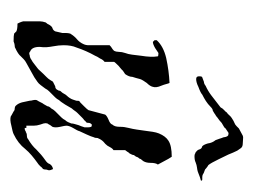

<svg xmlns="http://www.w3.org/2000/svg" viewBox="-76 -368 459 346"><g transform="rotate(90 153.0 -195.5)"><path d="M190 14Q189 13 185 11Q181 9 180 8Q179 7 176 7Q173 7 171 5Q167 1 165 -6L162 -20Q162 -23 161 -26Q160 -30 161 -33Q162 -34 164 -38Q165 -40 166 -42Q167 -44 168 -45L172 -52Q172 -55 176 -59Q178 -63 181 -66Q184 -69 186 -71Q189 -74 192 -77Q195 -80 197 -84Q199 -86 200.5 -89Q202 -92 203 -95Q203 -98 204 -101Q205 -104 206 -108Q207 -110 208 -113Q209 -116 210 -119Q210 -122 210 -125Q210 -128 209 -131Q208 -132 205 -132L204 -131Q202 -129 202 -127Q202 -123 201 -122Q200 -121 199 -120.5Q198 -120 197 -118Q196 -118 193 -115L184 -106Q182 -104 180 -101Q178 -98 176 -96Q174 -93 172.5 -90Q171 -87 169 -84Q167 -81 165 -78Q163 -75 161 -73Q159 -69 156 -66Q153 -63 151 -61Q148 -58 145 -55Q142 -52 140 -48L134 -40Q131 -36 128 -34Q124 -31 120 -28.5Q116 -26 112 -24L94 -14Q90 -12 87 -9Q84 -6 82 -4Q78 1 67 6Q66 7 63 7Q60 7 55 9Q44 9 41 8L39 6Q39 6 37 4Q33 2 23 2Q18 -8 19 -11V-39Q19 -43 21 -49Q24 -52 25 -55Q28 -60 31 -61Q35 -62 37 -66L40 -79Q40 -83 40 -86Q40 -89 41 -93Q46 -101 51 -105Q57 -110 60 -117Q62 -121 62 -126.5Q62 -132 62 -139V-164Q65 -167 67 -168Q69 -169 72 -172Q74 -176 74 -181Q74 -186 76 -192Q78 -197 79 -204.5Q80 -212 81 -221Q84 -239 82 -251Q81 -252 76 -252L67 -246Q60 -242 56 -242L53 -245V-249Q64 -261 85 -266Q108 -271 130 -272Q131 -270 132 -266Q133 -262 135 -257Q139 -248 137 -242Q136 -237 130 -231Q128 -228 126 -225Q124 -222 123 -219Q121 -211 119 -205Q119 -199 114 -192L108 -188Q107 -187 105 -185Q103 -183 99 -180Q92 -173 92 -172V-155Q88 -152 86 -147Q82 -141 81 -138Q72 -122 66 -104Q62 -95 62 -81Q62 -77 62.5 -72Q63 -67 64 -62Q65 -57 65.5 -51Q66 -45 65 -38Q65 -24 73 -21Q76 -18 80 -20Q82 -20 84.5 -21Q87 -22 88 -23Q92 -25 95.5 -28Q99 -31 102 -33Q105 -35 107.5 -38Q110 -41 114 -45L119 -50Q123 -54 124 -56L126 -59Q126 -60 128 -62Q130 -63 132 -64Q134 -65 136 -66Q141 -66 143 -71Q144 -72 144 -74Q144 -75 146 -77Q148 -79 149.5 -82Q151 -85 153 -87Q155 -89 157 -92Q159 -95 160 -98Q160 -98 162 -104Q162 -109 163 -110Q163 -109 166 -112L172 -118Q178 -124 179 -126Q180 -130 181 -133.5Q182 -137 183 -141Q184 -145 185 -148.5Q186 -152 187 -156Q189 -159 196 -162Q204 -165 205 -169Q209 -173 209 -182Q209 -187 209.5 -190.5Q210 -194 211 -198Q213 -206 214 -213Q215 -220 216 -227Q217 -235 218 -241.5Q219 -248 221 -253Q226 -265 234 -270Q243 -276 263 -276Q267 -270 270 -264Q273 -258 277 -251Q274 -247 274 -238Q274 -230 271 -225Q270 -224 269.5 -223Q269 -222 267 -220Q267 -218 264 -215Q263 -211 260 -208Q260 -206 259 -204Q258 -202 257 -200Q254 -197 254 -196Q253 -195 252.5 -194Q252 -193 251 -192V-171Q249 -170 247 -167Q245 -164 243 -160Q240 -156 236 -153Q232 -149 230 -144Q229 -143 229 -140Q229 -137 228 -136Q227 -133 226 -130Q225 -127 223 -123L217 -110Q216 -106 211 -98Q207 -91 207 -86Q207 -85 207.5 -82Q208 -79 209 -75Q211 -66 209 -61L206 -57Q204 -53 203 -52Q202 -49 203 -45Q205 -39 205 -39Q206 -36 206.5 -33Q207 -30 207 -27V-14H211V-11Q215 -11 216 -12Q217 -13 218 -13Q219 -13 220 -14Q222 -15 226 -15Q229 -15 231 -17Q243 -24 250 -32Q259 -41 269 -48Q275 -52 276 -56Q279 -61 285 -62Q285 -61 286 -61V-60Q288 -56 287 -53Q286 -51 286 -48.5Q286 -46 285 -44Q282 -42 280 -39Q276 -35 274 -34Q267 -29 260.5 -23.5Q254 -18 249 -12Q239 1 222 9Q220 10 216 11Q212 12 207 13Q196 16 190 14ZM262 -317Q259 -317 257.5 -318Q256 -319 255 -319Q251 -322 250 -325Q249 -330 244 -331Q241 -334 239 -341Q238 -349 233 -355Q232 -357 230.5 -362Q229 -367 228 -369Q227 -378 223 -378Q220 -379 218 -377L212 -373Q211 -371 208 -369.5Q205 -368 202 -366Q198 -362 192 -358Q190 -356 188 -355Q186 -354 185 -353L180 -350Q177 -350 173 -346Q168 -341 162.5 -337.5Q157 -334 151 -331Q148 -328 137 -324Q129 -320 123 -320Q118 -320 118 -325Q118 -331 120 -331L128 -334Q130 -334 132 -335Q134 -336 135 -337Q144 -341 152 -347L174 -364Q176 -368 179 -370.5Q182 -373 183 -375Q186 -377 188 -379.5Q190 -382 193 -384Q199 -388 202 -389Q205 -390 208 -393Q211 -396 212 -397L225 -404Q227 -405 231 -404.5Q235 -404 239 -404Q245 -404 247.5 -400.5Q250 -397 252 -394Q254 -390 255.5 -386.5Q257 -383 259 -378Q261 -374 267.5 -360.5Q274 -347 278 -342Q280 -341 282.5 -339Q285 -337 286 -336Q288 -335 290 -334.5Q292 -334 295 -332Q297 -331 300 -331Q303 -331 304 -331Q306 -331 306 -329.5Q306 -328 304 -328Q300 -327 296.5 -325.5Q293 -324 290 -323Q287 -322 282.5 -321.5Q278 -321 273 -319Q269 -317 262 -317Z"/></g></svg>

Font: Estonia
Style: Regular
Weight: 400
Designer: Robert E. Leuschke
Foundry: Robert E. Leuschke
Version: Version 1.014; ttfautohint (v1.8.3)